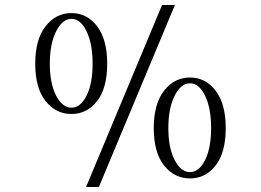

<svg xmlns="http://www.w3.org/2000/svg" viewBox="-20 -703 1037 763"><path d="M322 40 624 -683H675L373 40ZM264 -651Q326 -651 366 -598.5Q406 -546 406 -450Q406 -353 366 -301.5Q326 -250 264 -250Q202 -250 161 -301.5Q120 -353 120 -450Q120 -546 161 -598.5Q202 -651 264 -651ZM264 -275Q300 -275 324 -323Q348 -371 348 -450Q348 -529 324 -578.5Q300 -628 264 -628Q228 -628 203 -578.5Q178 -529 178 -450Q178 -371 203 -323Q228 -275 264 -275ZM735 -395Q797 -395 837 -342.5Q877 -290 877 -194Q877 -97 837 -45.5Q797 6 735 6Q673 6 632 -45.5Q591 -97 591 -194Q591 -290 632 -342.5Q673 -395 735 -395ZM735 -19Q771 -19 795 -67Q819 -115 819 -194Q819 -273 795 -322.5Q771 -372 735 -372Q699 -372 674 -322.5Q649 -273 649 -194Q649 -115 674 -67Q699 -19 735 -19Z"/></svg>

Font: Gilda Display
Style: Regular
Weight: 400
Designer: Eduardo Rodriguez Tunni
Foundry: Eduardo Rodriguez Tunni
Version: Version 1.002; ttfautohint (v1.8.4.7-5d5b);gftools[0.9.22]